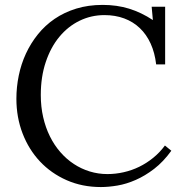

<svg xmlns="http://www.w3.org/2000/svg" viewBox="-20 -736 739 772"><path d="M399.9 -675.3Q346.7 -675.3 300 -652.6Q253.4 -629.9 218.8 -588.1Q184.1 -546.4 164.1 -486.8Q144 -427.2 144 -354Q144 -306.6 153.6 -264.9Q163.1 -223.1 180.7 -187.7Q198.2 -152.3 222.7 -124.3Q247.1 -96.2 276.9 -76.7Q306.6 -57.1 340.8 -46.6Q375 -36.1 412.1 -36.1Q444.8 -36.1 477.3 -43.5Q509.8 -50.8 539.8 -65.4Q569.8 -80.1 596.2 -101.6Q622.6 -123 643.1 -150.9L668.9 -129.9Q636.7 -85.4 599.9 -57.1Q563 -28.8 525.6 -12.5Q488.3 3.9 452.4 10Q416.5 16.1 385.7 16.1Q310.5 16.1 248 -11.5Q185.5 -39.1 140.6 -86.9Q95.7 -134.8 70.8 -199.5Q45.9 -264.2 45.9 -338.9Q45.9 -385.7 55.4 -432.1Q64.9 -478.5 84.2 -520.3Q103.5 -562 132.3 -597.9Q161.1 -633.8 199.7 -660.2Q238.3 -686.5 286.6 -701.4Q335 -716.3 393.1 -716.3Q449.7 -716.3 499 -701.2Q548.3 -686 594.7 -655.3L589.8 -709H644V-477.1H607.9Q602.5 -523.9 585.7 -560.8Q568.8 -597.7 542.2 -623Q515.6 -648.4 479.5 -661.9Q443.4 -675.3 399.9 -675.3Z"/></svg>

Font: DimaThulth2
Style: Regular
Weight: 400
Designer: R.Balvardi
Foundry: R.Balvardi (R.Balvardi@gmail.com)
Version: Version 1.00;November 13, 2018;FontCreator 11.5.0.2427 64-bi